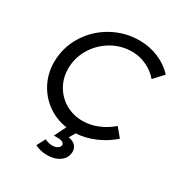

<svg xmlns="http://www.w3.org/2000/svg" viewBox="-209 -853 1145 1217"><g transform="rotate(30 363.0 -244.5)"><path d="M401 7 376 51Q410 56 426.5 74Q443 92 443 117Q443 163 405.5 190Q368 217 313 217Q263 217 223 196L256 134Q282 148 312 148Q335 148 350 137.5Q365 127 365 114Q365 103 353 95.5Q341 88 319 88H289L331 3Q251 -9 189 -54Q127 -99 92 -167.5Q57 -236 57 -317Q57 -423 112 -512.5Q167 -602 259.5 -654Q352 -706 460 -706Q533 -706 598.5 -678.5Q664 -651 710 -601L646 -532Q610 -574 559.5 -597.5Q509 -621 454 -621Q374 -621 305.5 -581Q237 -541 196 -473Q155 -405 155 -325Q155 -258 187 -202.5Q219 -147 274.5 -115Q330 -83 399 -83Q454 -83 509 -105.5Q564 -128 609 -167L661 -104Q606 -55 537.5 -26Q469 3 401 7Z"/></g></svg>

Font: TypoPRO Montserrat
Style: Italic
Weight: 400
Italic angle: -11.3°
Designer: Julieta Ulanovsky
Foundry: Julieta Ulanovsky
Version: Version 6.001